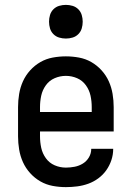

<svg xmlns="http://www.w3.org/2000/svg" viewBox="-20 -759 540 787"><path d="M250 8Q223 8 196 3Q169 -2 145.5 -15.5Q122 -29 103.5 -49.5Q85 -70 74 -94.5Q63 -119 58.5 -146Q54 -173 54 -200V-320Q54 -347 58.5 -374Q63 -401 74 -425.5Q85 -450 103.5 -470.5Q122 -491 145.5 -504.5Q169 -518 196 -523Q223 -528 250 -528Q277 -528 304 -523Q331 -518 354.5 -504.5Q378 -491 396.5 -470.5Q415 -450 426 -425.5Q437 -401 441.5 -374Q446 -347 446 -320V-220H144V-200Q144 -176 149 -153Q154 -130 168 -110.5Q182 -91 204 -81.5Q226 -72 250 -72Q268 -72 286 -75.5Q304 -79 319.5 -88.5Q335 -98 344.5 -114Q354 -130 354 -149H444Q444 -125 436.5 -102.5Q429 -80 415.5 -61Q402 -42 383 -28Q364 -14 342 -6Q320 2 296.5 5Q273 8 250 8ZM356 -300V-320Q356 -344 351 -367Q346 -390 332 -409.5Q318 -429 296 -438.5Q274 -448 250 -448Q226 -448 204 -438.5Q182 -429 168 -409.5Q154 -390 149 -367Q144 -344 144 -320V-300ZM250 -601Q236 -601 222.5 -605Q209 -609 199 -619Q189 -629 185 -642.5Q181 -656 181 -670Q181 -684 185 -697.5Q189 -711 199 -721Q209 -731 222.5 -735Q236 -739 250 -739Q264 -739 277.5 -735Q291 -731 301 -721Q311 -711 315 -697.5Q319 -684 319 -670Q319 -656 315 -642.5Q311 -629 301 -619Q291 -609 277.5 -605Q264 -601 250 -601Z"/></svg>

Font: Iosevka Bendy Medium
Style: Regular
Weight: 500
Monospace: yes
Designer: Belleve Invis
Foundry: Belleve Invis
Version: Version 30.1.2